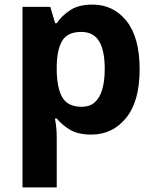

<svg xmlns="http://www.w3.org/2000/svg" viewBox="-20 -576 673 836"><path d="M382 -556Q474 -556 531 -484.5Q588 -413 588 -274Q588 -135 529 -62.5Q470 10 378 10Q319 10 284 -11.5Q249 -33 227 -60H219Q223 -41 225 -20.5Q227 0 227 20V240H78V-546H199L220 -475H227Q249 -508 286 -532Q323 -556 382 -556ZM334 -437Q276 -437 252.5 -401Q229 -365 227 -291V-275Q227 -196 250.5 -153.5Q274 -111 336 -111Q370 -111 392 -130Q414 -149 425 -186Q436 -223 436 -276Q436 -356 411.5 -396.5Q387 -437 334 -437Z"/></svg>

Font: Noto Sans Sundanese
Style: Regular
Weight: 400
Designer: Monotype Design Team (Regular), Sérgio L. Martins (other weights)
Foundry: Monotype Imaging Inc.
Version: Version 2.003